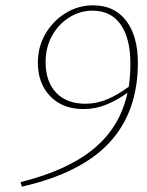

<svg xmlns="http://www.w3.org/2000/svg" viewBox="-20 -687 550 720"><path d="M151 -454Q151 -381 190.5 -339.5Q230 -298 300 -298Q343 -298 383 -315Q423 -332 463 -362Q469 -403 469 -448Q469 -543 432.5 -595Q396 -647 327 -647Q280 -647 239.5 -621.5Q199 -596 175 -552.5Q151 -509 151 -454ZM57 -4Q234 -48 332.5 -130Q431 -212 458 -339Q417 -310 377 -294Q337 -278 293 -278Q215 -278 168.5 -326Q122 -374 122 -452Q122 -511 150 -559.5Q178 -608 225.5 -637.5Q273 -667 329 -667Q409 -667 453 -609.5Q497 -552 497 -451Q497 -268 391 -153Q285 -38 62 13Z"/></svg>

Font: Source Serif Pro ExtraLight
Style: Italic
Weight: 200
Italic angle: -12°
Designer: Frank Grießhammer
Foundry: Adobe Systems Incorporated
Version: Version 3.001;hotconv 1.0.111;makeotfexe 2.5.65597